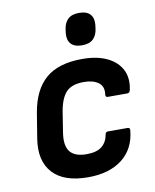

<svg xmlns="http://www.w3.org/2000/svg" viewBox="-82 -769 680 843"><g transform="rotate(-10 258.5 -347.0)"><path d="M243.5 12Q135 12 85.6 -42.6Q36.1 -97.1 51.8 -194.5L70.1 -306.6Q86.8 -405.7 143.5 -454.9Q200.3 -504.1 306.7 -504.1Q371.9 -504.1 416.6 -482.9Q461.3 -461.6 480.8 -423.5Q500.3 -385.4 489 -333.1Q486 -320.7 476 -320.7H389.5Q377.4 -320.7 379.4 -333.1Q384.4 -368.3 361 -385.8Q337.6 -403.2 296 -403.2Q242.2 -403.2 217.3 -376.8Q192.4 -350.4 182.4 -292.6L167.8 -200.2Q158.8 -142.7 180.3 -115.8Q201.7 -88.9 253.9 -88.9Q299.7 -88.9 322.5 -108Q345.2 -127.1 350.5 -158.7Q351.9 -171.1 362.9 -171.1H450.1Q462.4 -171.1 460.4 -158.7Q452.8 -77.2 395.4 -32.6Q337.9 12 243.5 12ZM317.1 -563.2Q283.6 -563.2 268.1 -580.2Q252.5 -597.3 255.5 -627.4L257.2 -641.5Q260.9 -672.6 277.9 -689.1Q295 -705.7 328.1 -705.7Q362.2 -705.7 377.5 -688.6Q392.7 -671.6 389.7 -641.5L388 -627.4Q384.4 -596.3 367.3 -579.7Q350.2 -563.2 317.1 -563.2Z"/></g></svg>

Font: Sofia Sans Hairline
Style: Italic
Weight: 1
Italic angle: -9°
Designer: Botio Nikoltchev, Ani Petrova
Foundry: lettersoup
Version: Version 4.102